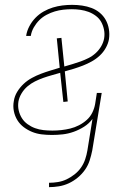

<svg xmlns="http://www.w3.org/2000/svg" viewBox="-20 -548 540 791"><path d="M182 223V205Q200 205 218.5 202Q237 199 254 191Q271 183 287 170.5Q303 158 314 142Q325 126 331 108Q337 90 340 72L361 -58Q347 -39 326.5 -26Q306 -13 283.5 -5Q261 3 238.5 5.5Q216 8 194 8Q172 8 151.5 5.5Q131 3 112.5 -4.5Q94 -12 78 -24Q62 -36 51.5 -53Q41 -70 37 -90.5Q33 -111 37 -132Q40 -152 51 -170Q62 -188 77.5 -202.5Q93 -217 111.5 -227Q130 -237 148.5 -244Q167 -251 186.5 -257Q206 -263 226 -269L214 -390L233 -392L245 -274Q262 -279 279 -284Q296 -289 312.5 -295Q329 -301 345 -309Q361 -317 374.5 -329.5Q388 -342 397 -357.5Q406 -373 409 -390Q412 -408 408.5 -425.5Q405 -443 397 -457.5Q389 -472 375 -482.5Q361 -493 345 -499Q329 -505 311.5 -507.5Q294 -510 276 -510Q258 -510 240.5 -508Q223 -506 206 -501Q189 -496 172 -487Q155 -478 142 -465Q129 -452 119.5 -435.5Q110 -419 107 -401V-400H88V-402Q91 -421 101 -440Q111 -459 126 -474.5Q141 -490 159.5 -500.5Q178 -511 197.5 -517Q217 -523 237 -525.5Q257 -528 277 -528Q298 -528 318.5 -525Q339 -522 357.5 -515Q376 -508 391 -495.5Q406 -483 415.5 -466Q425 -449 428.5 -428.5Q432 -408 429 -387Q426 -369 416 -351Q406 -333 391 -319Q376 -305 358 -295Q340 -285 322 -278Q304 -271 285 -265Q266 -259 247 -254L259 -130L241 -128L228 -248Q211 -243 193 -238Q175 -233 158 -227Q141 -221 124 -212.5Q107 -204 93 -192Q79 -180 69 -163.5Q59 -147 56 -130Q53 -111 57 -93.5Q61 -76 70 -61.5Q79 -47 93.5 -36.5Q108 -26 124.5 -20Q141 -14 159 -12Q177 -10 196 -10Q214 -10 232.5 -12Q251 -14 269.5 -18.5Q288 -23 305.5 -32Q323 -41 337.5 -54Q352 -67 360.5 -84.5Q369 -102 372 -120L379 -165H399L360 72Q356 92 349.5 112.5Q343 133 330.5 151Q318 169 300.5 183.5Q283 198 263.5 207Q244 216 223 219.5Q202 223 182 223Z"/></svg>

Font: Iosevka Thin
Style: Italic
Weight: 100
Italic angle: -9°
Monospace: yes
Designer: Belleve Invis
Foundry: Belleve Invis
Version: Version 32.5.0; ttfautohint (v1.8.4)